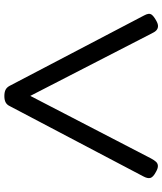

<svg xmlns="http://www.w3.org/2000/svg" viewBox="48 -783 745 881"><g transform="rotate(90 420.5 -342.5)"><path d="M421 10Q403 10 392 4.5Q381 -1 374 -14L51 -631Q39 -653 46 -664Q53 -675 75 -687Q89 -695 99.5 -695Q110 -695 118 -688.5Q126 -682 133 -667L420 -109L707 -663Q715 -678 722.5 -686Q730 -694 741 -694.5Q752 -695 768 -686Q793 -673 796.5 -660Q800 -647 789 -627L467 -15Q461 -2 450 4Q439 10 421 10Z"/></g></svg>

Font: Fredoka SemiExpanded
Style: Regular
Weight: 400
Width: 6
Designer: Ben Nathan
Foundry: Milena B. Brandão, Ben Nathan
Version: Version 2.001